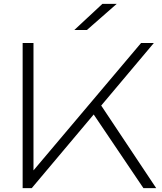

<svg xmlns="http://www.w3.org/2000/svg" viewBox="-20 -972 836 992"><path d="M97 0V-750H153V-56L128 -62L709 -750H775L144 0ZM453 -397 486 -452 787 0H721ZM509 -952H583L429 -817H364Z"/></svg>

Font: Unbounded ExtraLight
Style: Regular
Weight: 250
Designer: Luke Prowse, Jean-Baptiste Morizot, Fátima Lázaro, Florian Runge
Foundry: NaN
Version: Version 1.701;gftools[0.9.28.dev5+ged2979d]